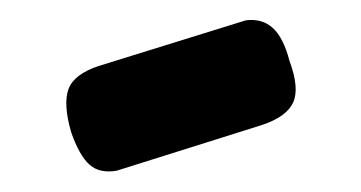

<svg xmlns="http://www.w3.org/2000/svg" viewBox="-20 -709 355 189"><path d="M95 -541Q78 -538 68 -547Q58 -556 50 -579Q42 -607 47.5 -621.5Q53 -636 77 -644L222 -689Q238 -691 248.5 -681.5Q259 -672 265 -649Q275 -622 268.5 -608Q262 -594 238 -586Z"/></svg>

Font: Fredoka Condensed Medium
Style: Regular
Weight: 500
Width: 3
Designer: Ben Nathan
Foundry: Milena B. Brandão, Ben Nathan
Version: Version 2.001